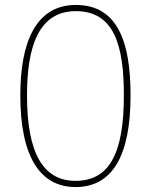

<svg xmlns="http://www.w3.org/2000/svg" viewBox="-20 -745 610 775"><path d="M507 -360C507 -574 456 -725 286 -725C121 -725 62 -568 62 -360C62 -109 144 10 285 10C433 10 507 -115 507 -360ZM89 -360C89 -557 136 -700 286 -700C440 -700 480 -564 480 -360C480 -127 422 -15 285 -15C155 -15 89 -125 89 -360Z"/></svg>

Font: Noto Sans Syriac Eastern Thin
Style: Regular
Weight: 100
Designer: Patrick Giasson and the Monotype Design Team
Foundry: Monotype Imaging Inc.
Version: Version 3.001